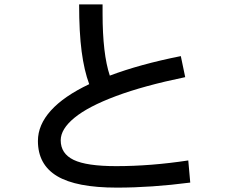

<svg xmlns="http://www.w3.org/2000/svg" viewBox="-20 -826 1040 876"><path d="M848 7Q671 30 513 30Q328 30 240.5 -22.5Q153 -75 153 -183Q153 -256 212 -321.5Q271 -387 387 -442Q364 -504 352.5 -591Q341 -678 341 -806H448V-764Q448 -580 481 -481Q619 -533 805 -570L825 -474Q636 -435 509 -387.5Q382 -340 319.5 -288.5Q257 -237 257 -186Q257 -125 316 -96.5Q375 -68 510 -68Q668 -68 839 -94Z"/></svg>

Font: IBM Plex Sans JP Medm
Style: Regular
Weight: 500
Designer: Mike Abbink; Paul van der Laan; Pieter van Rosmalen; Wujin Sim; Yejin Wi; Jinhee Kim; Boomi Park; Yona Kim; Kichan Ma
Foundry: Sandoll Inc.
Version: Version 1.002